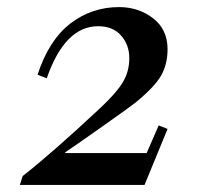

<svg xmlns="http://www.w3.org/2000/svg" viewBox="-20 -522 596 542"><path d="M453 -158 388 0H36L44 -25Q127 -90 263 -217Q308 -259 326.5 -289.5Q345 -320 345 -358Q345 -395 322 -421.5Q299 -448 257 -448Q163 -448 112 -301L86 -311Q118 -409 178.5 -455.5Q239 -502 316 -502Q371 -502 412 -470.5Q453 -439 453 -383Q453 -341 435 -309Q417 -277 362 -232Q354 -225 269 -165Q184 -105 164 -92V-90H394L428 -168Z"/></svg>

Font: Justus
Style: ItalicOldstyle
Weight: 400
Italic angle: -12°
Version: Version 001.001